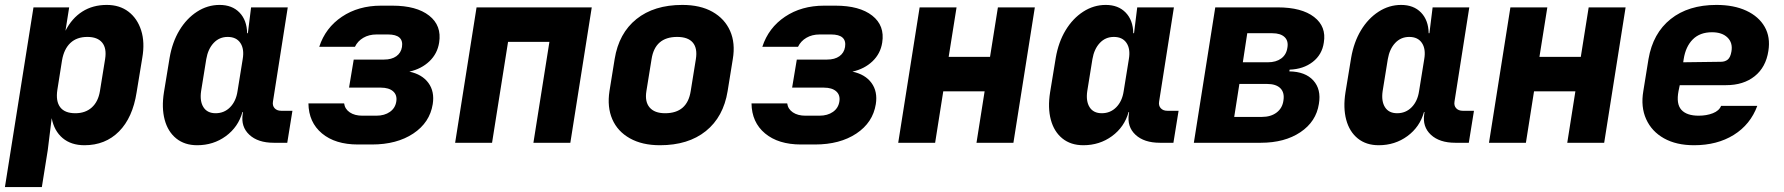

<svg xmlns="http://www.w3.org/2000/svg" viewBox="-27 -580 7247 780"><path d="M-7 180 109 -550H254L239 -455Q265 -506 307.5 -533Q350 -560 407 -560Q459 -560 495 -532.5Q531 -505 546.5 -456.5Q562 -408 551 -345L528 -205Q512 -102 456.5 -46Q401 10 316 10Q262 10 227.5 -19Q193 -48 183 -100L167 30L143 180ZM279 -120Q320 -120 346 -143.5Q372 -167 379 -210L400 -340Q407 -384 388 -407Q369 -430 328 -430Q285 -430 259 -405.5Q233 -381 225 -335L206 -215Q199 -169 217.5 -144.5Q236 -120 279 -120Z M774 10Q723 10 689 -17.5Q655 -45 642 -93.5Q629 -142 639 -205L662 -345Q673 -409 702 -457Q731 -505 773.5 -532.5Q816 -560 865 -560Q916 -560 946 -529Q976 -498 977 -445H980L993 -550H1142L1082 -168Q1079 -151 1088.5 -140.5Q1098 -130 1115 -130H1161L1140 0H1085Q1021 0 986 -32.5Q951 -65 959 -117L960 -125H958Q941 -64 890.5 -27Q840 10 774 10ZM849 -120Q884 -120 908 -144.5Q932 -169 938 -210L959 -340Q966 -381 949.5 -405.5Q933 -430 898 -430Q864 -430 841 -405.5Q818 -381 811 -340L790 -210Q784 -169 799.5 -144.5Q815 -120 849 -120Z M1427 7Q1335 7 1281 -38Q1227 -83 1226 -160H1371Q1374 -137 1394 -123.5Q1414 -110 1445 -110H1502Q1535 -110 1557 -125.5Q1579 -141 1583 -168Q1587 -194 1570 -209Q1553 -224 1520 -224H1391L1410 -338H1533Q1564 -338 1583 -351.5Q1602 -365 1606 -389Q1614 -440 1549 -440H1503Q1472 -440 1449 -426.5Q1426 -413 1415 -390H1270Q1295 -467 1362 -512Q1429 -557 1521 -557H1567Q1665 -557 1716.5 -516.5Q1768 -476 1757 -407Q1750 -362 1717.5 -331Q1685 -300 1636 -289Q1688 -278 1713.5 -243Q1739 -208 1731 -157Q1719 -82 1652 -37.5Q1585 7 1484 7Z M1822 0 1909 -550H2377L2290 0H2140L2205 -410H2037L1972 0Z M2654 10Q2582 10 2532 -18Q2482 -46 2460.5 -95.5Q2439 -145 2449 -210L2470 -340Q2487 -445 2558.5 -502.5Q2630 -560 2745 -560Q2818 -560 2867.5 -532Q2917 -504 2939 -454.5Q2961 -405 2950 -340L2929 -210Q2912 -105 2840.5 -47.5Q2769 10 2654 10ZM2675 -120Q2765 -120 2779 -210L2800 -340Q2807 -384 2787.5 -407Q2768 -430 2724 -430Q2634 -430 2620 -340L2599 -210Q2592 -167 2612 -143.5Q2632 -120 2675 -120Z M3227 7Q3135 7 3081 -38Q3027 -83 3026 -160H3171Q3174 -137 3194 -123.5Q3214 -110 3245 -110H3302Q3335 -110 3357 -125.5Q3379 -141 3383 -168Q3387 -194 3370 -209Q3353 -224 3320 -224H3191L3210 -338H3333Q3364 -338 3383 -351.5Q3402 -365 3406 -389Q3414 -440 3349 -440H3303Q3272 -440 3249 -426.5Q3226 -413 3215 -390H3070Q3095 -467 3162 -512Q3229 -557 3321 -557H3367Q3465 -557 3516.5 -516.5Q3568 -476 3557 -407Q3550 -362 3517.5 -331Q3485 -300 3436 -289Q3488 -278 3513.5 -243Q3539 -208 3531 -157Q3519 -82 3452 -37.5Q3385 7 3284 7Z M3622 0 3709 -550H3859L3827 -349H3995L4027 -550H4177L4090 0H3940L3973 -209H3805L3772 0Z M4374 10Q4323 10 4289 -17.5Q4255 -45 4242 -93.5Q4229 -142 4239 -205L4262 -345Q4273 -409 4302 -457Q4331 -505 4373.5 -532.5Q4416 -560 4465 -560Q4516 -560 4546 -529Q4576 -498 4577 -445H4580L4593 -550H4742L4682 -168Q4679 -151 4688.5 -140.5Q4698 -130 4715 -130H4761L4740 0H4685Q4621 0 4586 -32.5Q4551 -65 4559 -117L4560 -125H4558Q4541 -64 4490.5 -27Q4440 10 4374 10ZM4449 -120Q4484 -120 4508 -144.5Q4532 -169 4538 -210L4559 -340Q4566 -381 4549.5 -405.5Q4533 -430 4498 -430Q4464 -430 4441 -405.5Q4418 -381 4411 -340L4390 -210Q4384 -169 4399.5 -144.5Q4415 -120 4449 -120Z M4823 0 4910 -550H5164Q5261 -550 5311.5 -511Q5362 -472 5351 -407Q5344 -358 5306 -328.5Q5268 -299 5212 -297L5211 -290Q5276 -289 5308.5 -253Q5341 -217 5331 -158Q5320 -86 5256 -43Q5192 0 5095 0ZM5022 -327H5124Q5157 -327 5178 -342.5Q5199 -358 5203 -386Q5208 -414 5191.5 -429.5Q5175 -445 5142 -445H5040ZM4987 -105H5099Q5136 -105 5159.5 -123Q5183 -141 5187 -172Q5192 -204 5174.5 -221.5Q5157 -239 5120 -239H5008Z M5574 10Q5523 10 5489 -17.5Q5455 -45 5442 -93.5Q5429 -142 5439 -205L5462 -345Q5473 -409 5502 -457Q5531 -505 5573.5 -532.5Q5616 -560 5665 -560Q5716 -560 5746 -529Q5776 -498 5777 -445H5780L5793 -550H5942L5882 -168Q5879 -151 5888.5 -140.5Q5898 -130 5915 -130H5961L5940 0H5885Q5821 0 5786 -32.5Q5751 -65 5759 -117L5760 -125H5758Q5741 -64 5690.5 -27Q5640 10 5574 10ZM5649 -120Q5684 -120 5708 -144.5Q5732 -169 5738 -210L5759 -340Q5766 -381 5749.5 -405.5Q5733 -430 5698 -430Q5664 -430 5641 -405.5Q5618 -381 5611 -340L5590 -210Q5584 -169 5599.5 -144.5Q5615 -120 5649 -120Z M6022 0 6109 -550H6259L6227 -349H6395L6427 -550H6577L6490 0H6340L6373 -209H6205L6172 0Z M6855 10Q6783 10 6733 -18Q6683 -46 6660.5 -96Q6638 -146 6649 -210L6670 -340Q6688 -445 6760 -502.5Q6832 -560 6946 -560Q7017 -560 7067.5 -536.5Q7118 -513 7142 -471Q7166 -429 7157 -373Q7147 -307 7101.5 -270.5Q7056 -234 6985 -234H6797L6792 -210Q6782 -158 6803.5 -134Q6825 -110 6874 -110Q6906 -110 6931.5 -120Q6957 -130 6965 -150H7112Q7084 -74 7016.5 -32Q6949 10 6855 10ZM6811 -327 6964 -329Q6981 -329 6992 -338Q7003 -347 7007 -371Q7013 -406 6991 -427.5Q6969 -449 6928 -449Q6879 -449 6850 -420Q6821 -391 6813 -340Z"/></svg>

Font: JetBrains Mono ExtraBold
Style: Italic
Weight: 800
Italic angle: -9°
Monospace: yes
Designer: Philipp Nurullin, Konstantin Bulenkov
Foundry: JetBrains
Version: Version 2.305; ttfautohint (v1.8.4.7-5d5b)